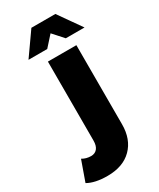

<svg xmlns="http://www.w3.org/2000/svg" viewBox="-332 -833 921 1110"><g transform="rotate(-30 128.5 -278.0)"><path d="M-94 175 -46 40Q-20 56 13 56Q39 56 54 38Q69 20 69 -15V-542H259V-14Q259 86 200.5 144.5Q142 203 38 203Q-45 203 -94 175ZM226 -607 164 -676 102 -607H-23L84 -759H244L351 -607Z"/></g></svg>

Font: Montserrat Alternates ExtraBold
Style: Regular
Weight: 800
Designer: Julieta Ulanovsky
Foundry: Julieta Ulanovsky
Version: Version 7.200